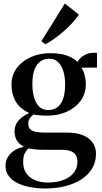

<svg xmlns="http://www.w3.org/2000/svg" viewBox="-20 -831 579 1094"><path d="M237 243Q196 243 156 236Q116 229 83.5 214Q51 199 31.2 174Q11.5 149 11.5 113.5Q11.5 85.5 25 63.2Q38.5 41 62.5 26Q86.5 11 117 5.5Q91 -8 77 -29.5Q63 -51 63 -82.5Q63 -107.5 74.2 -127.5Q85.5 -147.5 104.5 -162.5Q123.5 -177.5 146.5 -187Q91 -213 68.2 -255Q45.5 -297 45.5 -348Q45.5 -404 76.5 -444.5Q107.5 -485 157.8 -506.5Q208 -528 266 -528Q324 -528 361.8 -514.2Q399.5 -500.5 421.5 -478Q433 -499.5 457.5 -514.8Q482 -530 509.5 -530H533L532.5 -446L443 -445.5Q450.5 -437.5 456 -422.8Q461.5 -408 465.2 -389.8Q469 -371.5 469 -352Q469 -296.5 439 -256Q409 -215.5 359.2 -193.8Q309.5 -172 249.5 -172Q229.5 -172 208 -173.8Q186.5 -175.5 170 -178.5Q160 -170.5 150.5 -158.2Q141 -146 141 -126Q141 -97.5 163.2 -86.5Q185.5 -75.5 238 -75.5H362Q416.5 -75.5 453.2 -60.2Q490 -45 508.5 -17.8Q527 9.5 527 45.5Q527 92 505.2 128.5Q483.5 165 444.5 190.5Q405.5 216 352.5 229.5Q299.5 243 237 243ZM250 209Q302.5 209 340.8 194.8Q379 180.5 400 153.8Q421 127 421 90.5Q421 69 412.8 54Q404.5 39 384.2 30.8Q364 22.5 329 22.5H226.5Q200 22.5 178.8 20.2Q157.5 18 143 14.5Q130.5 25 121.2 42.5Q112 60 112 93Q112 132.5 131.2 158.2Q150.5 184 182.2 196.5Q214 209 250 209ZM254 -204Q301.5 -204 326.2 -240.5Q351 -277 351 -350.5Q351 -394 340.5 -426.8Q330 -459.5 310.2 -478Q290.5 -496.5 262 -496.5Q231 -496.5 209.2 -480.8Q187.5 -465 176 -433Q164.5 -401 164.5 -352Q164.5 -309 174.2 -275.5Q184 -242 204 -223Q224 -204 254 -204ZM237 -579 216 -596.5 349.5 -811 429.5 -747.5Q415.5 -725.5 392.5 -700.8Q369.5 -676 342.2 -652.2Q315 -628.5 288 -609.2Q261 -590 238 -579Z"/></svg>

Font: Merriweather 120pt SemiBold
Style: Regular
Weight: 600
Version: Version 2.100